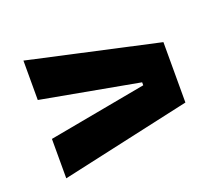

<svg xmlns="http://www.w3.org/2000/svg" viewBox="-76 -602 665 587"><g transform="rotate(-20 257.0 -308.5)"><path d="M366.8 -313.1 48.4 -371.4V-499.6L469.9 -406.3V-209.8L48.4 -116.6V-244.8L366.8 -303.4Z"/></g></svg>

Font: Anek Bangla Medium
Style: Regular
Weight: 500
Designer: Sulekha Rajkumar (Bangla), Yesha Goshar (Latin)
Foundry: Ek Type
Version: Version 1.003